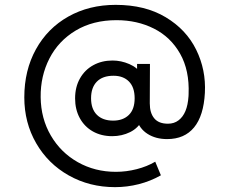

<svg xmlns="http://www.w3.org/2000/svg" viewBox="-20 -665 944 790"><path d="M453.3 105Q348.3 105 262.9 56.8Q177.5 8.7 128.8 -75.8Q80 -160.2 80 -264.3Q80 -375.7 127.8 -462.2Q175.7 -548.8 261.2 -596.9Q346.7 -645 456 -645Q577 -645 661.8 -594.1Q746.7 -543.2 787.3 -460.3Q828 -377.5 823 -283Q818 -188.7 778.5 -140.7Q739 -92.7 667.7 -92.7Q620.8 -92.7 587.2 -114.1Q553.5 -135.5 542 -174.7L566 -172Q549.2 -138.2 515.3 -121.4Q481.5 -104.7 441.7 -104.7Q396.7 -104.7 362.1 -124.2Q327.5 -143.8 308.2 -179.2Q289 -214.7 289 -260Q289 -307 309 -342.3Q329 -377.7 363.9 -396.8Q398.8 -416 443 -416Q478.2 -416 512.1 -401.4Q546 -386.8 563.7 -358.7L544 -336.3V-402H597L596.3 -239.7Q596.3 -200.3 614.6 -178.2Q632.8 -156 671 -156Q696.3 -156 714.5 -169.8Q732.7 -183.5 743 -208.1Q753.3 -232.7 755.7 -269.5L756 -277.7Q760 -375.3 721.1 -444Q682.2 -512.7 613.4 -547.3Q544.7 -582 459.3 -582Q362.7 -582 291.6 -539.4Q220.5 -496.8 183.4 -424.4Q146.3 -352 147.3 -265Q148.3 -177.3 189.2 -107.3Q230 -37.3 300.2 2.3Q370.5 42 457 42Q499.7 42 542.3 31.1Q585 20.2 618.7 0.3L642 56.3Q598.8 80.7 550.9 92.8Q503 105 453.3 105ZM445.7 -168.7Q486 -168.7 510 -191.9Q534 -215.2 534 -260.7Q534 -305.7 510.7 -329.5Q487.3 -353.3 447 -353.3Q402.2 -353.3 378.4 -329Q354.7 -304.7 354.7 -260.7Q354.7 -216.3 378.8 -192.5Q402.8 -168.7 445.7 -168.7Z"/></svg>

Font: Hauora
Style: Regular
Weight: 400
Designer: Wayne Shih
Foundry: WCYS
Version: Version 1.001